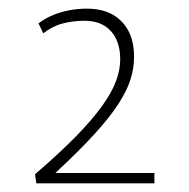

<svg xmlns="http://www.w3.org/2000/svg" viewBox="-20 -794 436 444"><path d="M64 -370 61 -391Q119 -441 156.5 -479.5Q194 -518 216.5 -549.5Q239 -581 248.5 -607Q258 -633 258 -657Q258 -698 236.5 -722Q215 -746 175 -746Q150 -746 126 -740Q102 -734 80 -717L69 -740Q85 -752 103.5 -759.5Q122 -767 141.5 -770.5Q161 -774 180 -774Q216 -774 240 -760.5Q264 -747 277 -722.5Q290 -698 290 -662Q290 -637 282 -611Q274 -585 254 -554Q234 -523 198.5 -484Q163 -445 108 -394H337V-370Z"/></svg>

Font: Georama ExtraLight
Style: Regular
Weight: 250
Version: Version 1.001